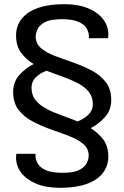

<svg xmlns="http://www.w3.org/2000/svg" viewBox="-20 -718 596 920"><path d="M269 182Q200 182 153 162Q106 142 81.5 109.5Q57 77 57 38Q57 33 57.5 26.5Q58 20 58 19H150V28Q150 48 161.5 67Q173 86 201.5 98Q230 110 280 110Q336 110 362.5 95Q389 80 397 61Q405 42 405 28Q405 -6 379 -28Q353 -50 311.5 -66Q270 -82 224 -98Q178 -114 136.5 -136Q95 -158 69 -191.5Q43 -225 43 -277Q43 -326 73.5 -359.5Q104 -393 141 -411Q104 -434 80.5 -466Q57 -498 57 -548Q57 -594 84 -628Q111 -662 162.5 -680Q214 -698 287 -698Q356 -698 403 -678Q450 -658 474.5 -625.5Q499 -593 499 -554Q499 -549 498.5 -542.5Q498 -536 498 -535H406V-544Q406 -564 394.5 -583Q383 -602 354.5 -614Q326 -626 276 -626Q220 -626 193.5 -611Q167 -596 159 -576.5Q151 -557 151 -543Q151 -509 177 -487Q203 -465 244.5 -449.5Q286 -434 332 -418Q378 -402 419.5 -380Q461 -358 487 -324.5Q513 -291 513 -239Q513 -190 482.5 -156.5Q452 -123 415 -104Q450 -82 474.5 -50Q499 -18 499 32Q499 78 472 112Q445 146 393.5 164Q342 182 269 182ZM352 -136Q384 -149 404.5 -169.5Q425 -190 425 -218Q425 -254 405.5 -278Q386 -302 353.5 -319Q321 -336 282 -350Q243 -364 203 -379Q170 -367 150.5 -346.5Q131 -326 131 -298Q131 -262 150.5 -238Q170 -214 202 -197Q234 -180 273.5 -166Q313 -152 352 -136Z"/></svg>

Font: Archivo VF Beta
Style: Regular
Weight: 400
Designer: Hector Gatti
Foundry: Omnibus-Type
Version: Version 1.002